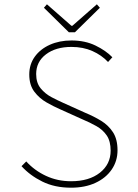

<svg xmlns="http://www.w3.org/2000/svg" viewBox="-20 -860 640 892"><path d="M310 12Q234 12 176.5 -16.5Q119 -45 80 -88L102 -110Q140 -68 193.5 -43Q247 -18 310 -18Q394 -18 444 -57.5Q494 -97 494 -160Q494 -204 476 -230.5Q458 -257 428 -274Q398 -291 362 -306L260 -352Q230 -365 196.5 -384Q163 -403 139.5 -434Q116 -465 116 -514Q116 -561 141.5 -596.5Q167 -632 211.5 -652Q256 -672 312 -672Q375 -672 423.5 -648.5Q472 -625 502 -594L482 -572Q452 -604 409 -623Q366 -642 312 -642Q239 -642 193.5 -607.5Q148 -573 148 -516Q148 -475 169 -449.5Q190 -424 219.5 -408.5Q249 -393 274 -382L376 -336Q415 -320 449.5 -299Q484 -278 505 -245.5Q526 -213 526 -162Q526 -112 499 -72.5Q472 -33 423.5 -10.5Q375 12 310 12ZM300 -710 184 -824 198 -840 312 -740H316L430 -840L444 -824L328 -710Z"/></svg>

Font: Source Code Pro ExtraLight ExtraLight
Style: Regular
Weight: 250
Monospace: yes
Version: Version 1.018;hotconv 1.0.116;makeotfexe 2.5.65601